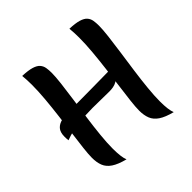

<svg xmlns="http://www.w3.org/2000/svg" viewBox="-207 -988 1205 1205"><g transform="rotate(-45 395.5 -385.5)"><path d="M576 -440Q576 -408 566.5 -389Q557 -370 542 -361Q527 -352 509.5 -349Q492 -346 477 -346Q440 -346 402.5 -347Q365 -348 327 -348Q264 -348 200.5 -341Q137 -334 77 -311Q76 -319 75.5 -327.5Q75 -336 75 -344Q75 -384 93 -404Q111 -424 141.5 -430.5Q172 -437 209 -437Q226 -437 280.5 -437Q335 -437 413 -438Q491 -439 576 -440ZM721 -684Q721 -652 714.5 -596Q708 -540 698 -471Q688 -402 678 -330Q668 -258 661.5 -192.5Q655 -127 655 -78Q655 -2 669 31Q610 16 578 -5.5Q546 -27 534 -57.5Q522 -88 522 -129Q522 -160 528 -211.5Q534 -263 542.5 -327Q551 -391 559.5 -460Q568 -529 574 -596Q580 -663 580 -720Q580 -741 579 -762Q578 -783 576 -802Q628 -800 657.5 -791Q687 -782 700.5 -766.5Q714 -751 717.5 -730.5Q721 -710 721 -684ZM302 -684Q302 -652 295.5 -596Q289 -540 279 -471Q269 -402 259 -330Q249 -258 242.5 -192.5Q236 -127 236 -78Q236 -41 239.5 -13Q243 15 250 31Q191 16 159 -5.5Q127 -27 115 -57.5Q103 -88 103 -129Q103 -160 109 -211.5Q115 -263 123.5 -327Q132 -391 140.5 -460Q149 -529 155 -596Q161 -663 161 -720Q161 -741 160 -762Q159 -783 157 -802Q209 -800 238.5 -791Q268 -782 281.5 -766.5Q295 -751 298.5 -730.5Q302 -710 302 -684Z"/></g></svg>

Font: Merienda
Style: Bold
Weight: 700
Designer: Eduardo Rodriguez Tunni
Foundry: Eduardo Rodriguez Tunni
Version: Version 2.001